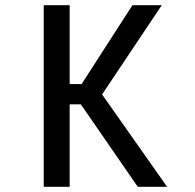

<svg xmlns="http://www.w3.org/2000/svg" viewBox="-20 -720 750 740"><path d="M511 0 291.5 -318H248.5V0H148.5V-700H248.5V-396H294.5L490.5 -700H603.5L373.5 -356L624 0Z"/></svg>

Font: League Mono
Style: Regular
Weight: 400
Width: 6
Designer: Tyler Finck
Foundry: The League of Moveable Type / Tyler Finck
Version: Version 2.300;RELEASE